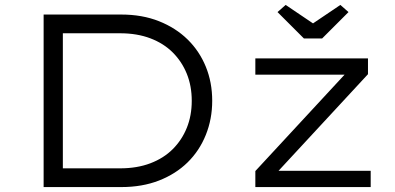

<svg xmlns="http://www.w3.org/2000/svg" viewBox="-20 -759 1601 779"><path d="M157 0V-700H472Q557 -700 625 -673Q693 -646 741 -599Q789 -552 815 -488.5Q841 -425 841 -350Q841 -276 815 -211.5Q789 -147 741 -100Q693 -53 625 -26.5Q557 0 472 0ZM235 -62 226 -76H467Q536 -76 590 -96.5Q644 -117 681 -154Q718 -191 738 -240.5Q758 -290 758 -350Q758 -410 738 -459.5Q718 -509 681 -546Q644 -583 590 -603.5Q536 -624 467 -624H223L235 -636ZM1016 0V-65L1390 -469L1407 -456H1016V-522H1473V-458L1099 -54L1084 -66H1484V0ZM1213 -603 1106 -710 1139 -739 1265 -654H1235L1361 -739L1394 -710L1287 -603Z"/></svg>

Font: Lexend Mega Light
Style: Regular
Weight: 300
Version: Version 1.007